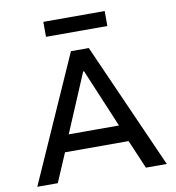

<svg xmlns="http://www.w3.org/2000/svg" viewBox="-95 -975 971 1060"><g transform="rotate(-10 391.0 -445.5)"><path d="M28 0 341 -705H441L754 0H637L552 -199L604 -161H177L228 -199L143 0ZM388 -583 239 -231 214 -255H567L541 -231L393 -583ZM219 -807V-891H563V-807Z"/></g></svg>

Font: Nunito Sans 7pt SemiBold
Style: Regular
Weight: 600
Designer: Vernon Adams
Foundry: Vernon Adams
Version: Version 3.101;gftools[0.9.27]